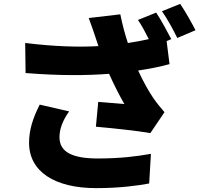

<svg xmlns="http://www.w3.org/2000/svg" viewBox="-20 -898 1040 991"><path d="M910 -878 816 -840C843 -802 875 -743 895 -702L989 -742C972 -776 936 -840 910 -878ZM337 -323 185 -358C148 -285 130 -225 130 -161C130 -12 263 73 476 73C603 73 696 59 750 49L759 -104C688 -91 599 -80 486 -80C355 -80 287 -112 287 -190C287 -231 303 -276 337 -323ZM110 -676 112 -521C289 -507 426 -508 543 -517C569 -459 597 -404 622 -361C594 -363 532 -368 487 -372L475 -244C566 -236 695 -222 756 -211L829 -319C809 -342 789 -366 770 -394C750 -423 720 -475 693 -534C753 -543 809 -554 855 -567L840 -686L864 -696C846 -731 811 -796 786 -833L692 -795C711 -768 731 -730 748 -696C714 -688 678 -682 640 -676C625 -721 612 -770 601 -824L438 -805C452 -768 465 -729 473 -705L488 -660C384 -654 261 -658 110 -676Z"/></svg>

Font: Noto Sans HK Black
Style: Regular
Weight: 900
Designer: Ryoko NISHIZUKA 西塚涼子 (kana, bopomofo & ideographs); Paul D. Hunt (Latin, Greek & Cyrillic); Sandoll Communications 산돌커뮤니
Foundry: Adobe
Version: Version 2.004;hotconv 1.0.118;makeotfexe 2.5.65603